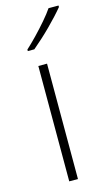

<svg xmlns="http://www.w3.org/2000/svg" viewBox="-119 -809 483 852"><g transform="rotate(-15 122.0 -383.0)"><path d="M128 0H88V-530H128ZM244 -759Q230 -742 212 -722.5Q194 -703 173.5 -682.5Q153 -662 131.5 -642.5Q110 -623 90 -606H60V-613Q82 -633 108.5 -660.5Q135 -688 159.5 -716.5Q184 -745 198 -766H244Z"/></g></svg>

Font: Noto Sans Hebrew Thin ExtraLight
Style: Regular
Weight: 250
Version: Version 3.001